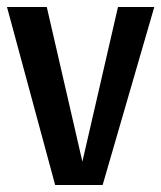

<svg xmlns="http://www.w3.org/2000/svg" viewBox="-20 -530 462 550"><path d="M274 0H138L0 -510H114L216 -67L318 -510H422Z"/></svg>

Font: Sansita
Style: Regular
Weight: 400
Designer: Pablo Cosgaya
Foundry: Omnibus-Type
Version: Version 1.006;hotconv 1.0.109;makeotfexe 2.5.65596